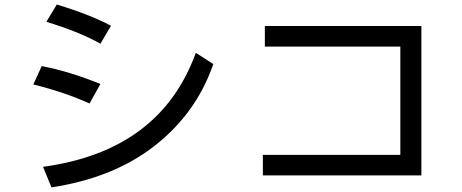

<svg xmlns="http://www.w3.org/2000/svg" viewBox="-20 -813 2040 847"><path d="M422.9 -620.1Q332 -671.9 184.6 -716.8L230.5 -793Q377 -749 469.7 -699.2ZM164.1 -521.5Q287.1 -498 422.9 -442.4L375 -356.4Q265.6 -406.2 127 -440.4ZM207 13.7 169.9 -77.1Q687.5 -147.5 843.8 -580.1L920.9 -530.3Q841.8 -299.8 637.7 -151.4Q462.9 -25.4 207 13.7Z M1838.9 -39.1H1139.6V-129.9H1746.1V-607.4H1148.4V-698.2H1838.9Z"/></svg>

Font: MotoyaLCedar
Style: W3 mono
Weight: 400
Version: Version 1.01